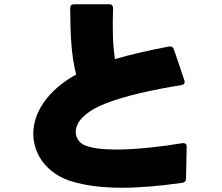

<svg xmlns="http://www.w3.org/2000/svg" viewBox="-20 -821 1040 900"><path d="M834 36C846 34 852 28 852 16L855 -134C855 -145 850 -150 840 -150C838 -150 837 -150 835 -150C746 -135 625 -120 525 -120C463 -120 408 -126 375 -141C352 -152 335 -175 335 -203C335 -244 371 -295 475 -336C564 -371 692 -400 830 -422C844 -424 848 -433 844 -445L795 -590C791 -601 784 -605 772 -603C682 -586 594 -566 519 -544C508 -613 507 -690 510 -782C510 -794 504 -801 492 -801H328C315 -801 309 -795 309 -782C310 -675 312 -567 337 -472C196 -393 136 -288 136 -194C136 -94 204 -6 312 28C382 50 463 59 553 59C639 59 734 50 834 36Z"/></svg>

Font: LINE Seed JP App_OTF ExtraBold
Style: Regular
Weight: 800
Designer: LINE & Fontrix & Fontworks
Version: Version 1.013